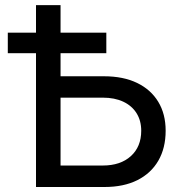

<svg xmlns="http://www.w3.org/2000/svg" viewBox="-20 -748 717 768"><path d="M194.3 -442.9H396Q473.1 -442.9 528.3 -416.3Q583.5 -389.6 613 -340.8Q642.6 -292 642.6 -225.1Q642.6 -155.8 613.3 -105.2Q584 -54.7 529.3 -27.3Q474.6 0 397.9 0H124V-727.5H222.2V-85.9H391.1Q461.9 -85.9 503.4 -123.5Q544.9 -161.1 544.9 -225.1Q544.9 -265.6 526.1 -295.4Q507.3 -325.2 472.9 -341.3Q438.5 -357.4 391.1 -357.4H194.3ZM11.2 -535.2V-617.2H405.3V-535.2Z"/></svg>

Font: Inter Cardless Display
Style: Regular
Weight: 400
Designer: Rasmus Andersson
Foundry: rsms
Version: Version 4.001;git-9221beed3